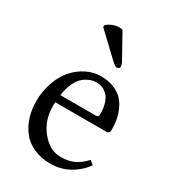

<svg xmlns="http://www.w3.org/2000/svg" viewBox="-170 -761 768 862"><g transform="rotate(30 214.0 -330.5)"><path d="M209.5 -670.4 279.3 -544.9Q285.6 -533.2 285.6 -521Q285.6 -517.1 281.2 -513.7Q276.9 -510.3 271 -510.3Q263.2 -510.3 242.2 -529.8L127.4 -638.7L129.9 -649.4Q158.7 -672.9 194.8 -672.9Q203.6 -672.9 209.5 -670.4ZM114.3 -276.9H297.9Q312.5 -276.9 312.5 -290.5Q312.5 -323.7 304.7 -347.9Q296.9 -372.1 283.9 -384.5Q271 -397 257.3 -402.3Q243.7 -407.7 228.5 -407.7Q219.2 -407.7 209.2 -406Q199.2 -404.3 183.3 -396.5Q167.5 -388.7 154.8 -375.7Q142.1 -362.8 130.6 -337.2Q119.1 -311.5 114.3 -276.9ZM377.9 -93.3 397.9 -76.7Q368.7 -36.1 325 -12Q281.2 12.2 229.5 12.2Q179.7 12.2 141.1 -5.4Q102.5 -22.9 79.8 -53Q57.1 -83 45.7 -120.1Q34.2 -157.2 34.2 -199.2Q34.2 -253.9 51.3 -300.8Q68.4 -347.7 96.2 -377.9Q124 -408.2 158.7 -425Q193.4 -441.9 229.5 -441.9Q267.6 -441.9 296.9 -430.4Q326.2 -418.9 343.8 -400.6Q361.3 -382.3 372.6 -356.9Q383.8 -331.5 387.9 -306.9Q392.1 -282.2 392.1 -254.9Q392.1 -237.8 374 -237.8H110.8Q109.9 -227.1 109.9 -217.8Q109.9 -143.1 153.6 -90.1Q197.3 -37.1 253.4 -37.1Q293.5 -37.1 322.3 -50.5Q351.1 -64 377.9 -93.3Z"/></g></svg>

Font: Libertinage
Style: b
Weight: 400
Designer: OSP
Foundry: OSP
Version: Version 1.0; 2008; OFL relea